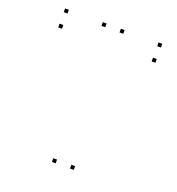

<svg xmlns="http://www.w3.org/2000/svg" viewBox="-135 -849 890 968"><g transform="rotate(20 310.0 -365.0)"><path d="M368.5 -720V-740H348.5V-720ZM271.7 -720V-740H251.7V-720ZM271.7 10V-10H251.7V10ZM368.5 10V-10H348.5V10ZM570.7 -638.2V-658.2H550.7V-638.2ZM570.7 -720V-740H550.7V-720ZM69.3 -720V-740H49.3V-720ZM69.3 -638.2V-658.2H49.3V-638.2Z"/></g></svg>

Font: Monaspace Neon Dots Var
Style: Regular
Weight: 400
Designer: Riley Cran and the Lettermatic Team
Version: Version 1.100 (Monaspace Neon Dots)